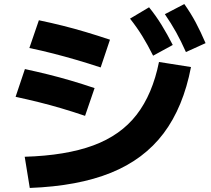

<svg xmlns="http://www.w3.org/2000/svg" viewBox="-20 -875 1040 948"><path d="M102 -101Q305 -107 440.5 -157Q576 -207 654.5 -308.5Q733 -410 765 -569L923 -544Q885 -346 788 -217Q691 -88 528 -22Q365 44 127 53ZM400 -303Q338 -324 282 -340.5Q226 -357 171.5 -370.5Q117 -384 57 -397L103 -534Q163 -521 217.5 -507.5Q272 -494 328.5 -477.5Q385 -461 447 -440ZM477 -542Q413 -563 356.5 -579.5Q300 -596 243.5 -610.5Q187 -625 125 -638L172 -775Q234 -762 290 -748Q346 -734 403 -717Q460 -700 523 -679ZM736 -600Q709 -654 682.5 -697Q656 -740 622 -783L716 -839Q750 -797 778 -751.5Q806 -706 833 -653ZM898 -618Q874 -672 849.5 -716Q825 -760 794 -805L890 -855Q922 -810 946.5 -764Q971 -718 995 -662Z"/></svg>

Font: M PLUS 2 Thin ExtraBold
Style: Regular
Weight: 800
Version: Version 1.001